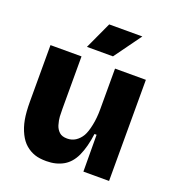

<svg xmlns="http://www.w3.org/2000/svg" viewBox="-134 -825 850 942"><g transform="rotate(20 291.0 -354.0)"><path d="M346 -581H210L275 -722H448ZM214 14Q178 14 154 6Q127 -3 105 -22Q84 -40 69 -70Q53 -102 46 -140Q39 -178 39 -234V-528H201V-255Q201 -229 202 -214Q203 -196 210 -172Q216 -152 231 -138Q245 -125 272 -125Q296 -125 315 -137Q335 -150 348 -172Q360 -193 368 -232Q376 -270 376 -315V-528H537V-230V0H403L402 -192H391Q382 -122 360 -74Q339 -29 303 -8Q265 14 214 14Z"/></g></svg>

Font: Bricolage Grotesque 36pt ExtraBold
Style: Regular
Weight: 800
Designer: Mathieu Triay
Foundry: Atelier Triay
Version: Version 1.000;gftools[0.9.30]